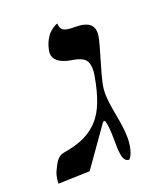

<svg xmlns="http://www.w3.org/2000/svg" viewBox="-149 -627 594 705"><g transform="rotate(-20 148.0 -274.0)"><path d="M240.2 -295.9Q234.9 -274.9 234.9 -251Q234.9 -222.2 245.8 -164.8Q256.8 -107.4 256.8 -75.2V-64.9Q254.4 -15.1 235.8 5.9Q226.1 5.9 220 -0.7Q213.9 -7.3 211.4 -22.2Q209 -37.1 208.5 -48.1Q208 -59.1 208 -81.1Q208 -136.2 200.2 -158.2H192.9L84 -3.9L-39.1 0V-6.8Q-36.6 -33.2 -29.8 -46.9Q-19.5 -70.3 -9.3 -83.5Q1 -96.7 17.1 -100.1Q60.5 -107.4 90.3 -119.4Q120.1 -131.3 145.3 -153.6Q170.4 -175.8 187 -210.2Q203.6 -244.6 214.8 -295.9Q223.1 -333 223.1 -350.1Q223.1 -367.2 218.8 -378.4Q214.4 -389.6 204.6 -395.8Q194.8 -401.9 184.8 -404.8Q174.8 -407.7 158.2 -410.2Q94.2 -421.9 94.2 -461.9Q94.2 -466.3 96.2 -476.1Q100.6 -495.1 108.6 -510.3Q116.7 -525.4 125 -533.2Q133.3 -541 140.9 -546.1Q148.4 -551.3 153.3 -552.7L158.2 -554.2Q157.7 -544.4 161.1 -537.6Q164.6 -530.8 169.4 -527.3Q174.3 -523.9 183.6 -522.2Q192.9 -520.5 198.5 -520.3Q204.1 -520 214.8 -520Q230 -520 241.5 -518.1Q252.9 -516.1 263.4 -511Q273.9 -505.9 279.5 -495.8Q285.2 -485.8 285.2 -471.2Q285.2 -461.4 282.2 -448.2Q278.3 -430.2 261.2 -372.8Q244.1 -315.4 240.2 -295.9Z"/></g></svg>

Font: Common Serif SemiBold
Style: Italic
Weight: 600
Italic angle: -12°
Designer: Philipp H. Poll, Khaled Hosny
Foundry: Stefan Peev, Context Ltd.
Version: Version 1.026